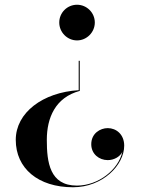

<svg xmlns="http://www.w3.org/2000/svg" viewBox="-20 -550 607 810"><path d="M380 -455C380 -496.5 346 -530 305 -530C263.5 -530 230 -496.5 230 -455C230 -414 263.5 -379.5 305 -379.5C346 -379.5 380 -414 380 -455ZM316.5 -166.5V-293.5H312V-169.5C161 -160.5 46.5 -75 46.5 40C46.5 160 140.5 240 288 240C413 240 504 146.5 504 64.5C504 17.5 471 -9.5 434.5 -9.5C403 -9.5 365 12.5 365 58.5C365 100 398.5 125.5 434.5 125.5C460 125.5 485 112.5 496 91C479.5 166 395 233 304.5 233C189.5 233 177.5 134 177.5 40C177.5 -53 213.5 -139 316.5 -166.5Z"/></svg>

Font: Bodoni* 36pt Medium
Style: Regular
Weight: 500
Version: Version 2.3